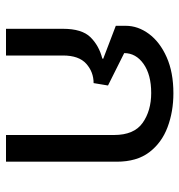

<svg xmlns="http://www.w3.org/2000/svg" viewBox="1 -599 598 640"><g transform="rotate(90 300.0 -279.0)"><path d="M76 0V-190Q76 -253 104 -281.5Q132 -310 175 -321L176 -324L66 -366V-399Q66 -440 93 -476.5Q120 -513 170.5 -535.5Q221 -558 291 -558Q352 -558 404 -538.5Q456 -519 487.5 -477.5Q519 -436 519 -369V0H430V-360Q430 -427 389.5 -455.5Q349 -484 290 -484Q229 -484 193 -458.5Q157 -433 157 -394L265 -340L257 -292Q220 -292 192.5 -267.5Q165 -243 165 -190V0Z"/></g></svg>

Font: Noto Sans Thai
Style: Regular
Weight: 400
Designer: Monotype Design Team
Foundry: Monotype Imaging Inc.
Version: Version 2.001